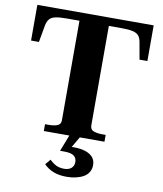

<svg xmlns="http://www.w3.org/2000/svg" viewBox="-100 -790 938 1107"><g transform="rotate(10 369.0 -236.5)"><path d="M283 -79V-662H208Q168 -662 144 -657Q120 -652 108.5 -639Q97 -626 92 -602L74 -501H28V-710H709V-501H663L645 -602Q641 -626 629 -639Q617 -652 593.5 -657Q570 -662 530 -662H455V-80Q455 -55 475.5 -47.5Q496 -40 525 -40H546V0H191V-40H212Q242 -40 262.5 -47.5Q283 -55 283 -79ZM404 -4 358 75 353 63Q399 60 433 68Q467 76 486 95Q505 114 505 144Q505 167 494.5 185Q484 203 465 214Q446 225 420.5 231Q395 237 365 237Q319 237 286.5 223.5Q254 210 232 187L258 156Q271 168 284 177Q297 186 312 190Q327 194 343 194Q371 194 386 180.5Q401 167 401 145Q401 122 384.5 109Q368 96 327 96H303L342 -4Z"/></g></svg>

Font: Roboto Serif 120pt Expanded SemiBold
Style: Regular
Weight: 600
Width: 7
Designer: Greg Gazdowicz
Foundry: Commercial Type
Version: Version 1.008